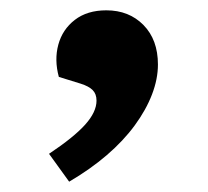

<svg xmlns="http://www.w3.org/2000/svg" viewBox="-20 -175 403 372"><path d="M114 177 75 123Q123 91 145 66.5Q167 42 167 20Q167 7 159.5 -0.5Q152 -8 136 -13L94 -26Q85 -59 93 -88.5Q101 -118 125 -136.5Q149 -155 186 -155Q230 -155 258 -126.5Q286 -98 286 -50Q286 -22 274.5 8Q263 38 241 68Q219 98 187 125.5Q155 153 114 177Z"/></svg>

Font: Literata 18pt
Style: Bold Italic
Weight: 700
Italic angle: -2°
Designer: Latin by Veronika Burian and Jose Scaglione. Greek by Irene Vlachou. Cyrillic by Vera Evstafieva
Foundry: TypeTogether
Version: Version 3.103;gftools[0.9.29]